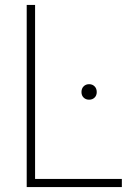

<svg xmlns="http://www.w3.org/2000/svg" viewBox="-20 -760 520 780"><path d="M88.5 0V-740H122.5V-33H475V0ZM342 -355Q328.5 -355 319.8 -363.5Q311 -372 311 -386Q311 -400.5 319.8 -409.2Q328.5 -418 342 -418Q355.5 -418 364.2 -409.2Q373 -400.5 373 -386Q373 -372 364.2 -363.5Q355.5 -355 342 -355Z"/></svg>

Font: Encode Sans SC SemiCondensed Thin
Style: Regular
Weight: 250
Width: 4
Designer: Multiple Designers
Foundry: Impallari Type
Version: Version 3.002